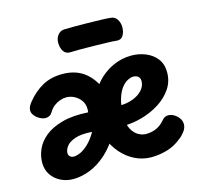

<svg xmlns="http://www.w3.org/2000/svg" viewBox="-112 -897 1064 1028"><g transform="rotate(-15 420.0 -383.0)"><path d="M149.4 -364.4Q142.4 -352.4 131.9 -347.9Q121.4 -343.4 112.4 -343.4Q97.6 -343.4 81.1 -352.2Q64.6 -360.9 53.1 -374.9Q41.7 -388.9 41.7 -404Q41.7 -415 47.2 -426Q52.7 -437 61.7 -448Q99.7 -495 147.1 -521.5Q194.6 -548 258.3 -548Q334.9 -548 385.1 -506.6Q435.3 -465.2 459.7 -391L437.7 -172Q402.4 -108.1 357.6 -67.6Q312.7 -27.1 264.7 -8.2Q216.8 10.7 170 10.7Q135.1 10.7 103.3 -4.4Q71.6 -19.6 51.6 -48.5Q31.7 -77.4 31.7 -116.9Q31.7 -154 47.9 -190.9Q64.1 -227.8 100.5 -257.3Q136.9 -286.8 195.8 -303Q254.8 -319.2 339.7 -314Q340.7 -321.7 340.7 -326Q340.7 -330.3 340.7 -333Q340.7 -359.6 326.8 -379.4Q313 -399.2 291.3 -410.6Q269.6 -422 246.1 -422Q229.2 -422 211.2 -415.7Q193.1 -409.3 177.2 -396.9Q161.2 -384.4 149.4 -364.4ZM175.7 -132.1Q175.7 -119.1 184.1 -112.1Q192.4 -105 204.6 -105Q221 -105 242.1 -114.6Q263.2 -124.2 286.9 -146.8Q310.7 -169.3 332.7 -207.7Q271.4 -211.9 237.3 -199.6Q203.1 -187.2 189.4 -168.3Q175.7 -149.4 175.7 -132.1ZM510.7 -305Q551.2 -305 584.8 -317.4Q618.4 -329.9 638.7 -352.3Q659 -374.7 659 -402.8Q659 -413.6 654.3 -421.1Q649.6 -428.6 641 -432.5Q632.4 -436.4 620.1 -436.4Q608.8 -436.4 591.2 -427.9Q573.7 -419.4 556.7 -398.1Q539.7 -376.8 528.2 -338.8Q516.7 -300.9 516.7 -242Q516.7 -199.2 531.2 -172.6Q545.7 -145.9 567.2 -133.8Q588.7 -121.7 608.7 -121.7Q640.7 -121.7 666.8 -133.3Q693 -145 711 -167Q722 -180 730.8 -183.9Q739.7 -187.9 747.6 -187.9Q764.8 -187.9 780.7 -178.6Q796.6 -169.3 807.4 -154.1Q818.2 -138.9 818.2 -120.4Q818.2 -99.8 803.4 -80.2Q788.6 -60.7 772.6 -49.7Q735.6 -18.7 691.6 -6.4Q647.7 5.9 605.7 5.9Q557.7 5.9 515.3 -14.9Q472.9 -35.7 440.2 -73.3Q407.6 -111 388.7 -160L395.7 -364Q412.1 -419.6 449.4 -460.6Q486.8 -501.7 536.4 -524.8Q586.1 -548 640.6 -548Q681.4 -548 718.8 -533.1Q756.1 -518.1 779.8 -488.1Q803.4 -458 803.4 -412Q803.4 -361 775.9 -320.8Q748.4 -280.7 704.1 -252.6Q659.7 -224.6 607.2 -209.8Q554.7 -195 503.7 -195Q485.7 -195 468.7 -196.5Q451.7 -198 440.7 -200L453.7 -309Q462.7 -308 478.2 -306.5Q493.7 -305 510.7 -305ZM329.7 -649.4Q306 -648.7 293.3 -667.5Q280.7 -686.3 280.7 -716.2Q280.7 -739.4 294.4 -757.3Q308.2 -775.1 329.7 -776.1Q347.7 -777.1 382.6 -777Q417.6 -776.9 457.9 -776.4Q498.3 -775.9 533.4 -774.8Q568.4 -773.7 586.4 -771.7Q610.3 -769.9 622.3 -750.4Q634.2 -731 634.2 -708.8Q634.2 -680.1 622.3 -661.3Q610.3 -642.4 586.4 -645Q568.4 -647 533.5 -648.1Q498.6 -649.2 458.1 -649.8Q417.6 -650.4 382.6 -650.4Q347.7 -650.4 329.7 -649.4Z"/></g></svg>

Font: Playpen Sans
Style: Regular
Weight: 400
Designer: Laura Meseguer, Veronika Burian, José Scaglione, Kostas Bartsokas, Vera Evstafieva, Tom Grace, Yorlmar Campos
Foundry: TypeTogether
Version: Version 2.000